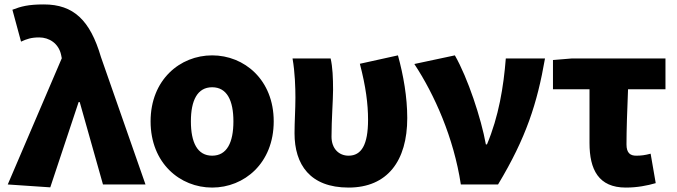

<svg xmlns="http://www.w3.org/2000/svg" viewBox="-20 -833 3055 867"><path d="M207 13 335 -372H340L445 0H637L436 -575C387 -742 312 -813 178 -813C107 -813 75 -804 36 -789L75 -645C101 -657 121 -664 157 -664C202 -664 245 -637 256 -585L259 -570L15 0Z M938 14C1083 14 1216 -96 1216 -285C1216 -473 1083 -583 938 -583C793 -583 660 -473 660 -285C660 -96 793 14 938 14ZM938 -130C871 -130 842 -190 842 -285C842 -379 871 -439 938 -439C1005 -439 1034 -379 1034 -285C1034 -190 1005 -130 938 -130Z M1554 14C1729 14 1819 -106 1819 -300C1819 -394 1802 -492 1777 -583L1605 -545C1632 -442 1642 -363 1642 -292C1642 -179 1612 -130 1554 -130C1511 -130 1477 -161 1477 -216C1477 -292 1484 -383 1484 -427C1484 -481 1482 -530 1473 -569H1301C1312 -506 1314 -437 1314 -392C1314 -338 1310 -285 1310 -231C1310 -90 1380 14 1554 14Z M2061 0H2229C2356 -211 2406 -367 2441 -569H2264C2254 -441 2232 -307 2179 -181H2174C2153 -298 2092 -482 2034 -583L1851 -544C1942 -406 2029 -211 2061 0Z M2806 14C2858 14 2903 5 2941 -6L2918 -139C2892 -132 2874 -130 2853 -130C2827 -130 2809 -141 2809 -181C2809 -242 2812 -336 2816 -430H2985V-569H2562L2477 -562V-430H2642V-187C2642 -67 2683 14 2806 14Z"/></svg>

Font: Noto Sans JP Black
Style: Regular
Weight: 900
Designer: Ryoko NISHIZUKA 西塚涼子 (kana, bopomofo & ideographs); Paul D. Hunt (Latin, Greek & Cyrillic); Sandoll Communications 산돌커뮤니
Foundry: Adobe
Version: Version 2.002;hotconv 1.0.116;makeotfexe 2.5.65601